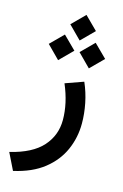

<svg xmlns="http://www.w3.org/2000/svg" viewBox="-152 -677 640 1001"><g transform="rotate(15 168.5 -176.5)"><path d="M116.2 -549.8 185.1 -618.7 254.4 -549.8 185.1 -480.5ZM200.2 -421.9 269 -490.7 338.4 -421.9 269 -352.5ZM34.2 -421.9 103 -490.7 172.4 -421.9 103 -352.5ZM264.2 -279.3Q286.6 -228 297.6 -173.1Q308.6 -118.2 308.6 -64.9Q308.6 10.7 278.8 78.1Q249 145.5 186.5 194.8Q124 244.1 25.4 266.1L-19 175.8Q99.6 147 153.8 86.2Q208 25.4 208 -57.1Q208 -147.5 166.5 -244.6Z"/></g></svg>

Font: Vazir Medium WOL
Style: Medium-WOL
Weight: 500
Designer: Saber Rastikerdar
Foundry: Saber Rastikerdar
Version: Version 27.0.1